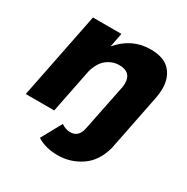

<svg xmlns="http://www.w3.org/2000/svg" viewBox="-169 -694 1013 1040"><g transform="rotate(30 337.0 -173.5)"><path d="M329 201Q252 201 199 167L269 40Q297 59 325 59Q376 59 389 1L448 -290Q451 -305 451 -318Q451 -389 376 -389Q333 -389 298.2 -362Q263.5 -335 247 -276L192 0H14L122 -541H300L283 -453Q363 -548 480 -548Q563 -548 602 -505.5Q641 -463 641 -395Q641 -373 636 -341L564 20Q539 113 473 157Q407 201 329 201Z"/></g></svg>

Font: Argentum Sans
Style: Bold Italic
Weight: 700
Italic angle: -11°
Designer: Julieta Ulanovsky (font), Cristiano Sobral (main changes and remaster)
Foundry: Julieta Ulanovsky (font), Cristiano Sobral (main changes and remaster)
Version: Version 2.007;June 15, 2022;FontCreator 14.0.0.2814 64-bit; 